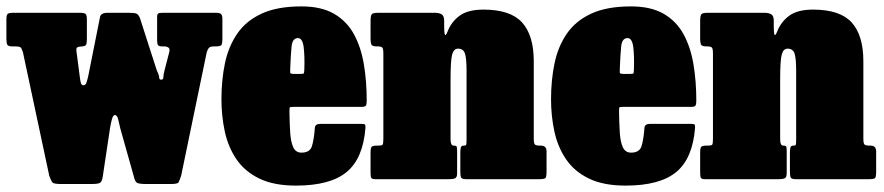

<svg xmlns="http://www.w3.org/2000/svg" viewBox="-30 -560 2763 600"><path d="M246 -323.5 282.5 -506.5Q285 -520 306 -520H373Q389 -520 395.5 -517.8Q402 -515.5 407 -504.5L459.5 -341.5Q467.5 -324.5 467.5 -317.8Q467.5 -311 473.5 -311Q480.5 -311 480.5 -318.5Q480.5 -326 484.5 -341.5L499 -397.5Q501.5 -408 496.2 -411.5Q491 -415 484.5 -415H477Q466 -415 463.5 -419.5Q461 -424 461 -433.5V-506.5Q461 -516.5 465 -518.2Q469 -520 479 -520H646Q656 -520 660.5 -516.2Q665 -512.5 665 -501V-438.5Q665 -424.5 662.2 -419.8Q659.5 -415 645 -415H638Q629 -415 624.5 -411.8Q620 -408.5 616 -396.5L536 -10.5Q531 4 528.2 9.5Q525.5 15 505 15H427Q405 15 398.5 11.5Q392 8 388.5 -7.5L346.5 -156.5Q342.5 -174.5 339.2 -187.5Q336 -200.5 329 -200.5Q323.5 -200.5 320 -188.2Q316.5 -176 314 -160.5L291 -7.5Q288.5 7.5 282.8 11.2Q277 15 256 15H160Q138 15 133.8 10Q129.5 5 124 -10.5L41.5 -397.5Q37.5 -409 34.2 -412Q31 -415 15 -415H8Q-5 -415 -7.5 -420.8Q-10 -426.5 -10 -438.5V-499.5Q-10 -513.5 -5.8 -516.8Q-1.5 -520 11 -520H219.5Q232.5 -520 237 -516.8Q241.5 -513.5 241.5 -499.5V-437.5Q241.5 -423.5 238.5 -419.2Q235.5 -415 221.5 -415H233.5Q219 -415 213 -412.8Q207 -410.5 209 -399.5L219 -322.5Q220.5 -309.5 222.5 -301.5Q224.5 -293.5 230.5 -293.5Q237 -293.5 239.8 -300.8Q242.5 -308 246 -323.5Z M662 -250Q662 -310 673 -362.5Q684 -415 711.5 -455Q739 -495 787.8 -517.5Q836.5 -540 912 -540Q974 -540 1013.8 -517Q1053.5 -494 1075.8 -453.5Q1098 -413 1107 -359.5Q1116 -306 1116 -245Q1116 -233.5 1113.2 -229.8Q1110.5 -226 1099 -226H886Q875.5 -226 875 -223.2Q874.5 -220.5 874.5 -211Q875 -175.5 876.8 -146.5Q878.5 -117.5 886.2 -100.2Q894 -83 912 -83Q938 -83 944.5 -102.5Q951 -122 954 -161Q955 -173 972 -173H1098Q1108.5 -173 1110.5 -170.8Q1112.5 -168.5 1112 -160Q1104.5 -64.5 1053 -22.2Q1001.5 20 895 20Q825.5 20 780 -2.2Q734.5 -24.5 708.8 -62.5Q683 -100.5 672.5 -149Q662 -197.5 662 -250ZM890 -329H908Q918.5 -329 919.5 -330.8Q920.5 -332.5 921 -342.5Q922.5 -384 919 -412.5Q915.5 -441 901 -441Q884 -441 881.2 -415Q878.5 -389 877 -347.5Q876.5 -336.5 876.8 -332.8Q877 -329 890 -329Z M1150 -415H1148Q1135 -415 1131.5 -419.5Q1128 -424 1128 -440.5V-493.5Q1128 -511 1131.8 -515.5Q1135.5 -520 1151 -520H1330Q1341.5 -520 1349.8 -515.5Q1358 -511 1358 -495V-477Q1358 -458.5 1360.2 -452.2Q1362.5 -446 1368.5 -461Q1380.5 -492 1406.5 -511Q1432.5 -530 1481 -530Q1565 -530 1601.5 -489.8Q1638 -449.5 1638 -369V-126.5Q1638 -111.5 1641.8 -108.2Q1645.5 -105 1657 -105H1660Q1678 -105 1678 -86.5V-26Q1678 -7.5 1674.8 -3.8Q1671.5 0 1654 0H1428.5Q1414.5 0 1411.5 -4.5Q1408.5 -9 1408.5 -23V-82Q1408.5 -92.5 1410 -98.8Q1411.5 -105 1419.5 -105H1420Q1426 -105 1427 -108.2Q1428 -111.5 1428 -124.5V-338Q1428 -378.5 1422.8 -393.2Q1417.5 -408 1401.5 -408Q1388 -408 1383 -389.8Q1378 -371.5 1378 -313V-124.5Q1378 -105 1387.5 -105H1388.5Q1395.5 -105 1397 -102Q1398.5 -99 1398.5 -86.5V-18.5Q1398.5 -5.5 1392 -2.8Q1385.5 0 1373.5 0H1144Q1132.5 0 1130.2 -4.2Q1128 -8.5 1128 -20.5V-84Q1128 -97.5 1131.5 -101.2Q1135 -105 1148 -105H1153Q1163 -105 1165.5 -107.8Q1168 -110.5 1168 -126V-392Q1168 -407.5 1164.8 -411.2Q1161.5 -415 1150 -415Z M1692 -250Q1692 -310 1703 -362.5Q1714 -415 1741.5 -455Q1769 -495 1817.8 -517.5Q1866.5 -540 1942 -540Q2004 -540 2043.8 -517Q2083.5 -494 2105.8 -453.5Q2128 -413 2137 -359.5Q2146 -306 2146 -245Q2146 -233.5 2143.2 -229.8Q2140.5 -226 2129 -226H1916Q1905.5 -226 1905 -223.2Q1904.5 -220.5 1904.5 -211Q1905 -175.5 1906.8 -146.5Q1908.5 -117.5 1916.2 -100.2Q1924 -83 1942 -83Q1968 -83 1974.5 -102.5Q1981 -122 1984 -161Q1985 -173 2002 -173H2128Q2138.5 -173 2140.5 -170.8Q2142.5 -168.5 2142 -160Q2134.5 -64.5 2083 -22.2Q2031.5 20 1925 20Q1855.5 20 1810 -2.2Q1764.5 -24.5 1738.8 -62.5Q1713 -100.5 1702.5 -149Q1692 -197.5 1692 -250ZM1920 -329H1938Q1948.5 -329 1949.5 -330.8Q1950.5 -332.5 1951 -342.5Q1952.5 -384 1949 -412.5Q1945.5 -441 1931 -441Q1914 -441 1911.2 -415Q1908.5 -389 1907 -347.5Q1906.5 -336.5 1906.8 -332.8Q1907 -329 1920 -329Z M2180 -415H2178Q2165 -415 2161.5 -419.5Q2158 -424 2158 -440.5V-493.5Q2158 -511 2161.8 -515.5Q2165.5 -520 2181 -520H2360Q2371.5 -520 2379.8 -515.5Q2388 -511 2388 -495V-477Q2388 -458.5 2390.2 -452.2Q2392.5 -446 2398.5 -461Q2410.5 -492 2436.5 -511Q2462.5 -530 2511 -530Q2595 -530 2631.5 -489.8Q2668 -449.5 2668 -369V-126.5Q2668 -111.5 2671.8 -108.2Q2675.5 -105 2687 -105H2690Q2708 -105 2708 -86.5V-26Q2708 -7.5 2704.8 -3.8Q2701.5 0 2684 0H2458.5Q2444.5 0 2441.5 -4.5Q2438.5 -9 2438.5 -23V-82Q2438.5 -92.5 2440 -98.8Q2441.5 -105 2449.5 -105H2450Q2456 -105 2457 -108.2Q2458 -111.5 2458 -124.5V-338Q2458 -378.5 2452.8 -393.2Q2447.5 -408 2431.5 -408Q2418 -408 2413 -389.8Q2408 -371.5 2408 -313V-124.5Q2408 -105 2417.5 -105H2418.5Q2425.5 -105 2427 -102Q2428.5 -99 2428.5 -86.5V-18.5Q2428.5 -5.5 2422 -2.8Q2415.5 0 2403.5 0H2174Q2162.5 0 2160.2 -4.2Q2158 -8.5 2158 -20.5V-84Q2158 -97.5 2161.5 -101.2Q2165 -105 2178 -105H2183Q2193 -105 2195.5 -107.8Q2198 -110.5 2198 -126V-392Q2198 -407.5 2194.8 -411.2Q2191.5 -415 2180 -415Z"/></svg>

Font: Besley* Condensed Fatface
Style: Regular
Weight: 900
Width: 3
Designer: Owen Earl
Foundry: indestructible type*
Version: Version 3.000; ttfautohint (v1.8.3)